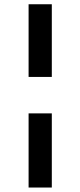

<svg xmlns="http://www.w3.org/2000/svg" viewBox="-20 -796 371 885"><path d="M111.8 -273.4H218.8V68.4H111.8ZM111.8 -776.4H218.8V-441.4H111.8Z"/></svg>

Font: Monda SemiBold
Style: Regular
Weight: 600
Designer: Vernon Adams
Foundry: Vernon Adams
Version: Version 2.200